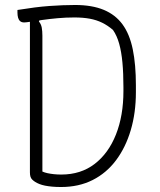

<svg xmlns="http://www.w3.org/2000/svg" viewBox="-20 -740 640 770"><path d="M525 -370Q525 -288 504.5 -218.5Q484 -149 445.5 -97.5Q407 -46 351.5 -18Q296 10 225 10Q205 10 189 8.5Q173 7 160.5 4.5Q148 2 138 -2Q128 -6 121 -10.5Q114 -15 109 -20Q104 -25 102 -32Q100 -39 100 -49Q100 -124 100 -202.5Q100 -281 100 -361Q100 -441 100 -522Q100 -603 100 -684H150L136 -654Q145 -643 147.5 -629Q150 -615 150 -597Q150 -533 150 -465.5Q150 -398 150 -329Q150 -260 150 -190.5Q150 -121 150 -52Q159 -48 170.5 -45.5Q182 -43 196 -41.5Q210 -40 226 -40Q304 -40 359.5 -82.5Q415 -125 445 -200.5Q475 -276 475 -375V-391Q475 -446 471 -489Q467 -532 458 -564.5Q449 -597 433 -620Q412 -638 389.5 -649Q367 -660 340 -665Q313 -670 278 -670Q244 -670 211 -667Q178 -664 150 -660Q122 -656 103 -653Q84 -650 77 -650Q67 -650 61 -655Q55 -660 52.5 -669Q50 -678 50 -690Q50 -692 50 -695Q50 -698 50 -700Q87 -706 118.5 -710Q150 -714 178 -716Q206 -718 231.5 -719Q257 -720 281 -720Q349 -720 396 -700.5Q443 -681 471.5 -642Q500 -603 512.5 -542Q525 -481 525 -398Z"/></svg>

Font: Recursive Monospace Casual Light
Style: Regular
Weight: 300
Version: Version 1.047